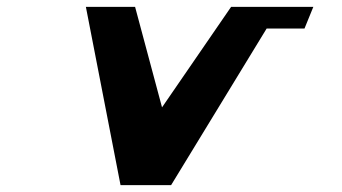

<svg xmlns="http://www.w3.org/2000/svg" viewBox="-20 -540 995 558"><path d="M330.3 -2H477.3L754.9 -457H864.9L890.6 -520H651.6L450.9 -228L372.6 -520H229.6Z"/></svg>

Font: Hussar Milosc
Style: Obl
Weight: 700
Foundry: Cannot Into Space Fonts
Version: Version 1.02